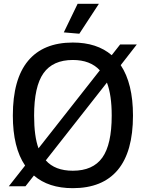

<svg xmlns="http://www.w3.org/2000/svg" viewBox="-20 -972 760 1002"><path d="M111 -108Q47 -202 47 -369Q47 -559 126.5 -654.5Q206 -750 360 -750Q486 -750 563 -684L607 -740H694L610 -632Q674 -536 674 -369Q674 -180 594.5 -85Q515 10 360 10Q233 10 157 -56L113 0H26ZM360 -81Q465 -81 514 -149.5Q563 -218 563 -369Q563 -476 538 -541L219 -135Q267 -81 360 -81ZM158 -369Q158 -260 181 -198L501 -605Q451 -659 360 -659Q256 -659 207 -590Q158 -521 158 -369ZM313 -803 385 -952H496L394 -796Z"/></svg>

Font: Encode Sans Narrow
Style: Medium
Weight: 500
Designer: Pablo Impallari, Andres Torresi
Foundry: Pablo Impallari, Andres Torresi
Version: Version 1.000; ttfautohint (v1.00) -l 8 -r 50 -G 200 -x 14 -